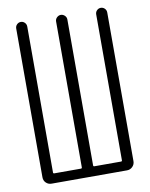

<svg xmlns="http://www.w3.org/2000/svg" viewBox="-83 -791 666 852"><g transform="rotate(-10 250.0 -365.0)"><path d="M80.1 0Q65.4 0 55.2 -9.8Q44.9 -19.5 44.9 -35.2V-705.1Q44.9 -715.8 52.2 -723.1Q59.6 -730.5 69.8 -730.5Q80.1 -730.5 87.4 -723.1Q94.7 -715.8 94.7 -705.1V-47.9Q94.7 -43 99.6 -43H219.7Q224.6 -43 224.6 -47.9V-705.1Q224.6 -715.8 232.4 -723.1Q240.2 -730.5 250 -730.5Q259.8 -730.5 267.6 -723.1Q275.4 -715.8 275.4 -705.1V-47.9Q275.4 -43 280.3 -43H400.4Q405.3 -43 405.3 -47.9V-705.1Q405.3 -715.8 412.6 -723.1Q419.9 -730.5 430.2 -730.5Q440.4 -730.5 447.8 -723.1Q455.1 -715.8 455.1 -705.1V-35.2Q455.1 -20.5 444.8 -10.3Q434.6 0 419.9 0Z"/></g></svg>

Font: Rounded-L Mgen+ 1mn light
Style: Regular
Weight: 200
Designer: [Source Han Sans]
Ryoko NISHIZUKA  (kana & ideographs); Paul D. Hunt (Latin, Greek & Cyrillic); Wenlong ZHANG  (bopomofo
Version: Version 1.059.20150602